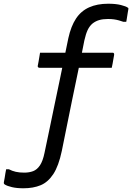

<svg xmlns="http://www.w3.org/2000/svg" viewBox="-60 -761 709 1031"><path d="M155 -478H544Q548 -478 550 -476.5Q552 -475 552.5 -473Q553 -471 553 -467Q551 -458 549 -444.5Q547 -431 544.5 -418.5Q542 -406 540 -397H153Q149 -397 146.5 -398.5Q144 -400 143 -403Q142 -406 143 -409Q145 -417 147 -430Q149 -443 151.5 -456.5Q154 -470 155 -478ZM70 166Q97 166 118 158Q139 150 154.5 127Q170 104 179 60Q191 4 204.5 -61.5Q218 -127 232.5 -196.5Q247 -266 261 -332.5Q275 -399 286.5 -456.5Q298 -514 307 -556Q321 -620 348 -661Q375 -702 418.5 -721.5Q462 -741 521 -741Q562 -741 589.5 -734Q617 -727 626 -720Q629 -719 629.5 -716Q630 -713 629 -710Q628 -705 626.5 -696Q625 -687 623.5 -677Q622 -667 620.5 -658Q619 -649 618 -644H602Q591 -648 578.5 -651.5Q566 -655 552 -657Q538 -659 520 -659Q492 -659 472 -653Q452 -647 436 -634Q429 -628 422.5 -619.5Q416 -611 411 -600.5Q406 -590 401.5 -576Q397 -562 393 -544Q387 -513 377 -463.5Q367 -414 354 -352.5Q341 -291 327 -222.5Q313 -154 299 -84.5Q285 -15 272 49Q255 130 226.5 173.5Q198 217 158.5 233.5Q119 250 66 250Q30 250 4.5 244Q-21 238 -34 230Q-38 227 -39 224.5Q-40 222 -39 216Q-37 207 -35 194.5Q-33 182 -31 169Q-29 156 -27 148H-12Q5 157 24.5 161.5Q44 166 70 166Z"/></svg>

Font: RecMonoLinear Nerd Font Mono
Style: Italic
Weight: 400
Italic angle: -10°
Monospace: yes
Version: Version 1.085; ttfautohint (v1.8.4.7-5d5b);Nerd Fonts 3.2.1